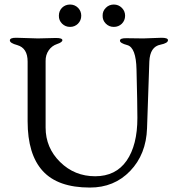

<svg xmlns="http://www.w3.org/2000/svg" viewBox="-20 -821 778 855"><path d="M327.6 -786.1Q341.8 -771.5 341.8 -751Q341.8 -730 327.1 -715.3Q312.5 -701.2 292 -701.2Q271 -701.2 256.3 -715.8Q241.7 -730.5 242.2 -751Q242.2 -772 256.3 -786.6Q271 -800.8 292 -800.8Q313 -800.8 327.6 -786.1ZM537.1 -751Q537.1 -730 522.5 -715.3Q507.8 -701.2 486.8 -701.2Q465.8 -701.2 451.2 -715.8Q436.5 -730.5 437 -751Q436.5 -771.5 451.2 -786.1Q465.8 -800.8 486.8 -800.8Q507.8 -800.8 522.5 -786.1Q537.1 -771.5 537.1 -751ZM728 -642.1Q728 -628.9 694.8 -622.1Q647.9 -613.3 645 -546.9Q644 -535.6 634.8 -250Q630.9 -133.8 559.6 -59.6Q488.3 14.6 379.9 14.2Q237.8 14.2 170.4 -59.6Q103 -133.3 103 -280.8V-546.9Q103 -606.9 57.1 -620.1Q23.9 -628.9 23.9 -641.1Q23.9 -653.3 53.2 -652.8L148.9 -649.9L229 -651.9Q257.8 -651.9 257.8 -642.1Q257.8 -632.8 234.4 -625Q210.9 -617.2 196.8 -596.7Q182.6 -576.2 183.1 -548.8V-252.9Q183.1 -163.1 247.6 -99.6Q312 -36.1 403.8 -36.1Q495.6 -36.1 543.9 -105.5Q591.8 -174.8 591.8 -295.9Q591.8 -356.9 587.9 -511.2Q585.9 -609.4 546.9 -620.1Q513.7 -628.9 514.2 -640.1Q514.2 -651.4 543 -650.9L618.2 -649.9L699.2 -652.8Q728 -652.8 728 -642.1Z"/></svg>

Font: EBGaramond
Style: Regular
Weight: 400
Version: Version 000.012g